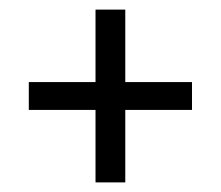

<svg xmlns="http://www.w3.org/2000/svg" viewBox="-20 -500 460 400"><path d="M179 -120V-271H40V-329H179V-480H241V-329H380V-271H241V-120Z"/></svg>

Font: Ubuntu Sans Condensed
Style: Regular
Weight: 400
Width: 3
Designer: Dalton Maag Ltd
Foundry: Dalton Maag Ltd
Version: Version 1.006; ttfautohint (v1.8.4.7-5d5b)